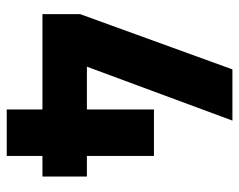

<svg xmlns="http://www.w3.org/2000/svg" viewBox="-90 -610 710 570"><g transform="rotate(90 265.0 -325.0)"><path d="M305 10V-96H22V-208L186 -660H338L178 -228H305V-427H443V-228H504V-96H443V10Z"/></g></svg>

Font: TypoPRO Titillium Text
Style: 999 wt
Weight: 900
Designer: Accademia di Belle Arti di Urbino and others
Foundry: Accademia di Belle Arti di Urbino and others.
Version: Version 25.000